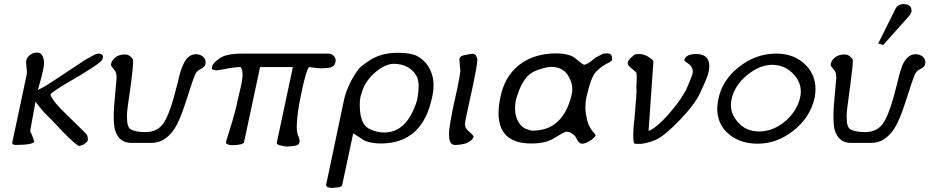

<svg xmlns="http://www.w3.org/2000/svg" viewBox="-20 -704 4560 942"><path d="M166 -262Q169 -264 173 -266Q177 -268 184 -272Q206 -282 275 -329L372 -393Q380 -399 391 -406Q402 -413 416 -420Q448 -440 462 -441Q485 -441 485 -425Q485 -419 482 -412Q475 -392 299 -291Q240 -255 227 -241Q237 -207 317 -132L400 -50Q411 -40 411 -22Q411 -20 411 -17Q410 -10 404 -6L389 6Q387 7 382.5 8Q378 9 369 12Q356 12 283 -63Q264 -84 242.5 -106.5Q221 -129 196 -153Q186 -164 176 -176.5Q166 -189 154 -205L128 -61Q138 -42 148 -10Q144 6 65 7Q61 7 58 7Q40 7 40 -2Q40 -3 40 -4L111 -338Q112 -343 112 -350Q112 -359 110 -373Q108 -389 108 -398Q108 -404 109 -408Q113 -425 131 -437Q142 -446 163 -446Q187 -446 194 -413Q196 -406 196 -396Q196 -389 195 -381L191 -358Q189 -349 186 -337Q184 -326 179 -310Z M624 -3Q563 -3 544 -67Q538 -91 538 -133Q538 -156 540 -185L551 -310Q552 -317 552 -323Q552 -350 541 -361Q525 -379 525 -384Q525 -386 525 -388Q525 -390 525 -392Q528 -405 542 -419Q561 -437 594 -437Q614 -437 631 -415Q633 -413 633 -402Q633 -374 622 -289Q612 -221 607.5 -187Q603 -153 603 -143Q603 -141 603 -140Q603 -133 603 -127Q603 -77 624 -68Q645 -59 662 -58Q665 -57 670 -57Q677 -57 686 -56Q690 -56 695 -56Q743 -56 772 -87Q794 -109 816 -173Q830 -211 852 -299Q859 -331 865.5 -352Q872 -373 877 -383Q899 -436 939 -438Q962 -438 975.5 -426.5Q989 -415 989 -399Q989 -395 988 -390Q986 -375 960 -363Q947 -356 939 -342Q928 -319 889 -196Q875 -153 861.5 -121.5Q848 -90 835 -71Q790 -3 724 -3Z M1589 -441Q1607 -441 1617 -430Q1627 -419 1627 -407Q1627 -403 1626 -400Q1622 -379 1602 -373Q1594 -371 1566 -369Q1562 -369 1558 -369Q1544 -369 1527 -371Q1519 -372 1511 -373Q1503 -374 1496 -375Q1481 -355 1460 -254Q1436 -143 1436 -85Q1436 -49 1445 -33Q1450 -21 1450 -13Q1450 -11 1450 -9L1447 0Q1441 13 1399 14Q1394 15 1390 15Q1377 15 1363 11Q1338 7 1338 -2Q1338 -3 1338 -4L1417 -375H1256L1177 -5Q1176 -1 1162 4Q1143 8 1128 8Q1123 8 1119 8Q1101 8 1092 1Q1089 0 1088 -5Q1123 -115 1140 -183Q1140 -185 1145 -208Q1150 -231 1161 -276Q1170 -314 1170 -338Q1170 -363 1161 -375Q1160 -375 1155 -375Q1144 -375 1108 -370Q1100 -368 1084.5 -365.5Q1069 -363 1045 -359H1037Q1030 -361 1026.5 -362Q1023 -363 1021 -364Q1019 -365 1019 -368Q1019 -371 1020 -375Q1022 -389 1041 -405Q1058 -420 1072 -426Q1104 -441 1169 -441Z M1659 203Q1658 210 1647 214Q1644 215 1635 215.5Q1626 216 1611 218Q1580 218 1580 203L1668 -215Q1676 -254 1702 -306Q1734 -367 1761 -385Q1770 -392 1778.5 -397.5Q1787 -403 1795 -409Q1848 -443 1924 -445Q1928 -445 1932 -445Q1994 -445 2025 -430Q2090 -395 2105 -316Q2107 -302 2107 -287Q2107 -258 2100 -226Q2053 -2 1851 0Q1805 0 1770 -13Q1768 -14 1713 -50ZM2022 -334Q1988 -389 1914 -391Q1913 -391 1912 -391Q1884 -391 1849 -370Q1795 -335 1767 -282Q1762 -271 1758 -259Q1754 -247 1749 -231Q1745 -214 1745 -191Q1745 -179 1746 -166Q1748 -131 1760 -105Q1773 -78 1800 -68Q1833 -54 1862 -54Q1864 -54 1866 -54Q1976 -54 2025 -208Q2034 -250 2034 -280Q2034 -315 2022 -334Z M2261 -92Q2263 -72 2283 -57Q2288 -52 2293.5 -47Q2299 -42 2304 -35Q2299 -13 2264 0Q2238 7 2213 7Q2212 7 2211 7Q2183 7 2183 -44Q2183 -54 2184 -66Q2186 -84 2190.5 -110.5Q2195 -137 2202 -172L2213 -222Q2213 -221 2213 -221Q2213 -221 2213 -221Q2213 -222 2215 -231Q2218 -244 2224 -272Q2230 -300 2233.5 -321Q2237 -342 2239 -358Q2237 -368 2236 -382.5Q2235 -397 2234 -416Q2236 -426 2252 -432Q2254 -432 2277 -437Q2291 -440 2298 -440Q2309 -440 2315 -432Q2317 -427 2319 -423Q2321 -419 2322 -414Q2322 -413 2322 -411Q2322 -401 2316 -364Q2314 -351 2310 -333Q2307 -315 2302 -292L2267 -131Q2261 -102 2261 -92Z M2829 0Q2817 -5 2806 -29Q2801 -41 2777 -54Q2772 -57 2758 -58Q2750 -58 2695 -24Q2655 0 2587 0Q2426 0 2426 -149Q2426 -183 2435 -226Q2455 -329 2528 -386Q2598 -440 2702 -442Q2705 -442 2707 -442Q2777 -442 2806 -415Q2840 -386 2847 -386Q2850 -386 2868 -395Q2873 -398 2881.5 -404.5Q2890 -411 2903 -422Q2921 -431 2936 -439Q2940 -442 2961 -442Q2983 -442 2983 -416Q2983 -413 2983 -411Q2982 -406 2973 -400Q2937 -384 2905 -353Q2879 -326 2857 -226Q2852 -202 2852 -177Q2852 -152 2860.5 -115Q2869 -78 2899 -46Q2902 -43 2902 -40Q2900 -30 2877 -15Q2853 1 2837 1Q2833 1 2829 0ZM2510 -208Q2507 -189 2507 -173Q2507 -122 2535 -90Q2539 -86 2544.5 -81Q2550 -76 2560 -72Q2584 -63 2593 -63Q2742 -63 2784 -237Q2788 -252 2788 -266Q2788 -294 2774 -321Q2749 -375 2685 -376Q2662 -376 2616 -360Q2589 -350 2571 -333Q2532 -294 2510 -208Z M3091 -434Q3097 -439 3114 -439Q3153 -439 3186 -405L3162 -61Q3188 -72 3220.5 -102.5Q3253 -133 3288 -177Q3310 -204 3324 -226Q3338 -248 3344 -259Q3348 -267 3357 -288Q3366 -309 3378 -342Q3379 -348 3379 -353Q3379 -376 3358 -391L3351 -396Q3337 -406 3337 -408V-409Q3345 -438 3392 -439H3395Q3460 -439 3460 -380Q3460 -368 3457 -353Q3455 -340 3443.5 -312Q3432 -284 3412 -242Q3388 -192 3319 -119Q3284 -82 3252 -55Q3220 -28 3199 -19Q3176 -8 3139 0Q3138 0 3137 0L3123 2H3105Q3098 2 3095 1Q3087 1 3087 -39Q3087 -62 3090 -99Q3091 -105 3091.5 -111Q3092 -117 3093 -124Q3094 -140 3096 -158.5Q3098 -177 3099 -201Q3099 -204 3100 -209Q3101 -214 3101 -218Q3101 -230 3102 -240.5Q3103 -251 3103 -258Q3103 -266 3102 -275Q3104 -307 3104 -326.5Q3104 -346 3100 -350Q3100 -350 3100 -350Q3100 -350 3100 -350Q3100 -350 3094.5 -355Q3089 -360 3076 -371Q3060 -382 3060 -396Q3060 -397 3060 -398V-400Q3063 -411 3091 -434Z M3783 -441Q3786 -441 3789 -441Q3880 -441 3936 -382Q3981 -334 3981 -267Q3981 -247 3977 -225Q3956 -129 3874 -64Q3793 1 3697 1Q3601 1 3543 -58Q3499 -104 3499 -170Q3499 -192 3504 -216Q3523 -311 3605 -375Q3685 -439 3783 -441ZM3570 -221Q3566 -205 3566 -189Q3566 -144 3599 -106Q3639 -59 3705 -59Q3771 -59 3830 -107Q3889 -157 3905 -223Q3909 -239 3909 -255Q3909 -298 3878 -335Q3836 -384 3772 -386Q3771 -386 3770 -386Q3707 -386 3646 -336Q3586 -287 3570 -221Z M4374 -662Q4384 -682 4410 -684Q4452 -684 4452 -653Q4452 -650 4452 -647Q4451 -641 4444 -630L4313 -483L4289 -491ZM4155 -3Q4094 -3 4075 -67Q4069 -91 4069 -133Q4069 -156 4071 -185L4082 -310Q4083 -317 4083 -323Q4083 -350 4072 -361Q4056 -379 4056 -384Q4056 -386 4056 -388Q4056 -390 4056 -392Q4059 -405 4073 -419Q4092 -437 4125 -437Q4145 -437 4162 -415Q4164 -413 4164 -403Q4164 -376 4152 -289Q4143 -221 4138.5 -187Q4134 -153 4134 -143Q4134 -141 4134 -140Q4134 -133 4134 -127Q4134 -77 4155 -68Q4176 -59 4193 -58Q4196 -57 4201 -57Q4208 -57 4217 -56Q4221 -56 4226 -56Q4274 -56 4303 -87Q4325 -109 4347 -173Q4361 -211 4383 -299Q4390 -331 4396.5 -352Q4403 -373 4407 -383Q4430 -436 4470 -438Q4493 -438 4506.5 -426.5Q4520 -415 4520 -399Q4520 -395 4519 -390Q4517 -375 4491 -363Q4478 -356 4470 -342Q4459 -319 4420 -196Q4406 -153 4392.5 -121.5Q4379 -90 4366 -71Q4321 -3 4255 -3Z"/></svg>

Font: New Athena Unicode
Style: Italic
Weight: 400
Designer: J. Rusten 1997; rev. by R. Hancock 2001, 2002, rev. by D. Mastronarde 2002-2019
Foundry: Society for Classical Studies (formerly American Philological Association)
Version: Version 5.008